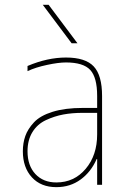

<svg xmlns="http://www.w3.org/2000/svg" viewBox="-20 -770 540 800"><path d="M384.8 -107.4H382.8Q359.4 -53.7 315.9 -22Q272.5 9.8 214.8 9.8Q150.4 9.8 112.8 -31.2Q75.2 -72.3 75.2 -139.6Q75.2 -173.8 85.4 -203.1Q95.7 -232.4 121.6 -260.3Q147.5 -288.1 199.2 -304.2Q251 -320.3 325.2 -320.3H384.8V-370.1Q384.8 -447.3 356 -478.5Q327.1 -509.8 254.9 -509.8Q223.6 -509.8 175.8 -499.5Q127.9 -489.3 94.7 -473.6V-495.1Q177.7 -530.3 254.9 -530.3Q335.9 -530.3 370.6 -493.2Q405.3 -456.1 405.3 -370.1V0H384.8ZM278.3 -589.8 158.2 -750H182.6L302.7 -589.8ZM384.8 -299.8H325.2Q281.2 -299.8 244.1 -293Q207 -286.1 171.4 -269.5Q135.7 -252.9 115.2 -219.7Q94.7 -186.5 94.7 -139.6Q94.7 -80.1 127.4 -44.9Q160.2 -9.8 214.8 -9.8Q289.1 -9.8 336.9 -66.4Q384.8 -123 384.8 -210Z"/></svg>

Font: Mgen+ 1m thin
Style: Regular
Weight: 100
Designer: [Source Han Sans]
Ryoko NISHIZUKA  (kana & ideographs); Paul D. Hunt (Latin, Greek & Cyrillic); Wenlong ZHANG  (bopomofo
Version: Version 1.059.20150602